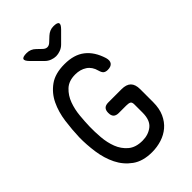

<svg xmlns="http://www.w3.org/2000/svg" viewBox="-280 -1050 1160 1160"><g transform="rotate(-45 300.0 -470.0)"><path d="M428 -270Q428 -290 418 -295Q408 -300 388 -300H325Q302 -300 291 -311Q280 -322 280 -345Q280 -368 291 -379Q302 -390 325 -390H438Q479 -390 498.5 -370.5Q518 -351 518 -310V-200Q518 -145 500 -105.5Q482 -66 452 -40.5Q422 -15 382.5 -2.5Q343 10 300 10Q222 10 173 -25.5Q124 -61 97 -115.5Q70 -170 60.5 -236.5Q51 -303 52 -365Q54 -429 63 -495.5Q72 -562 98 -616.5Q124 -671 172.5 -706Q221 -741 301 -741Q342 -741 374.5 -731.5Q407 -722 432 -702.5Q457 -683 475 -655Q493 -627 505 -589Q513 -561 501.5 -546Q490 -531 462 -531Q445 -531 435 -538.5Q425 -546 419 -568Q408 -610 377 -630.5Q346 -651 303 -651Q248 -651 216 -621Q184 -591 168 -547.5Q152 -504 147.5 -454.5Q143 -405 142 -365Q141 -324 145 -274Q149 -224 165.5 -181Q182 -138 216 -109Q250 -80 308 -80Q358 -80 393 -107.5Q428 -135 428 -200ZM187 -950Q204 -950 218.5 -944Q233 -938 245 -926L272 -900Q286 -886 301 -886Q316 -886 330 -900L359 -927Q371 -938 385 -944Q399 -950 416 -950Q449 -950 453.5 -938Q458 -926 435 -903L371 -839Q356 -824 336.5 -817Q317 -810 300 -810Q283 -810 264 -817Q245 -824 230 -839L167 -902Q143 -926 148 -938Q153 -950 187 -950Z"/></g></svg>

Font: Maple Mono NL
Style: Regular
Weight: 400
Monospace: yes
Designer: subframe7536
Version: Version 7.000